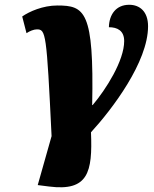

<svg xmlns="http://www.w3.org/2000/svg" viewBox="-20 -566 645 804"><path d="M185 215C349 236 368 156 361 -12C449 -108 600 -306 600 -456C600 -518 565 -546 521 -546C465 -546 437 -504 436 -452C471 -452 500 -438 500 -394C500 -312 424 -192 368 -126H366C374 -520 335 -543 220 -543C160 -543 103 -518 73 -497L91 -427C104 -436 122 -443 134 -443C172 -443 175 -431 196 4L138 209Z"/></svg>

Font: Noto Serif SemiCondensed Black
Style: Italic
Weight: 900
Width: 4
Italic angle: -12°
Designer: Monotype Design Team
Foundry: Monotype Imaging Inc.
Version: Version 2.014